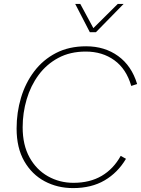

<svg xmlns="http://www.w3.org/2000/svg" viewBox="-20 -952 722 983"><path d="M440 -787 365 -932H391L458 -808L583 -932H613L471 -787ZM354 11Q274 11 208.5 -24Q143 -59 104 -127Q65 -195 65 -294Q65 -376 87.5 -451.5Q110 -527 155 -586.5Q200 -646 266.5 -680.5Q333 -715 421 -715Q516 -715 585 -665Q654 -615 682 -522L652 -512Q627 -599 565.5 -643.5Q504 -688 419 -688Q339 -688 278.5 -655.5Q218 -623 177.5 -568Q137 -513 116.5 -443.5Q96 -374 96 -300Q96 -210 131 -146.5Q166 -83 225.5 -49.5Q285 -16 356 -16Q440 -16 500.5 -51.5Q561 -87 598 -154L625 -139Q583 -68 515.5 -28.5Q448 11 354 11Z"/></svg>

Font: Prodigy Sans ExtraLight
Style: Italic
Weight: 200
Italic angle: -13°
Designer: Wei Huang
Foundry: Wei Huang
Version: Version 1.003; ttfautohint (v1.8.3)